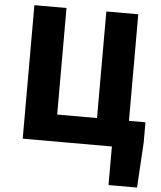

<svg xmlns="http://www.w3.org/2000/svg" viewBox="-62 -797 894 1066"><g transform="rotate(5 385.0 -264.5)"><path d="M665 -150V-744H487V-150H265V-744H86V0H583V215H742L757 -38V-150Z"/></g></svg>

Font: Noto Sans CJK KR Black
Style: Regular
Weight: 900
Designer: Ryoko NISHIZUKA (kana & ideographs); Paul D. Hunt (Latin, Greek & Cyrillic); Wenlong ZHANG (bopomofo); Sandoll Communica
Foundry: Adobe Systems Incorporated
Version: Version 1.004;PS 1.004;hotconv 1.0.82;makeotf.lib2.5.63406